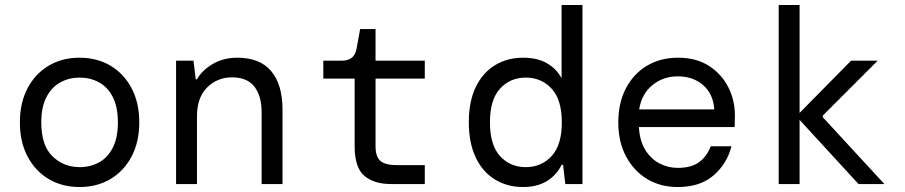

<svg xmlns="http://www.w3.org/2000/svg" viewBox="-20 -740 3640 772"><path d="M300 12Q230 12 176 -20Q122 -52 91 -110.5Q60 -169 60 -248Q60 -327 91 -385.5Q122 -444 176 -476Q230 -508 300 -508Q370 -508 424 -476Q478 -444 509 -385.5Q540 -327 540 -248Q540 -169 509 -110.5Q478 -52 424 -20Q370 12 300 12ZM300 -68Q343 -68 378 -87Q413 -106 433.5 -146Q454 -186 454 -248Q454 -310 433.5 -350Q413 -390 378 -409Q343 -428 300 -428Q258 -428 223 -409Q188 -390 167 -350Q146 -310 146 -248Q146 -155 191 -111.5Q236 -68 300 -68Z M688 0V-496H758L767 -421H772Q792 -457 835 -482.5Q878 -508 934 -508Q1025 -508 1070.5 -454Q1116 -400 1116 -298V0H1032V-288Q1032 -354 1003 -391.5Q974 -429 913 -429Q854 -429 813 -388.5Q772 -348 772 -272V0Z M1552 0Q1484 0 1445 -33Q1406 -66 1406 -152V-424H1280V-496H1355Q1406 -496 1414 -546L1428 -623H1490V-496H1688V-424H1490V-152Q1490 -110 1509.5 -93Q1529 -76 1577 -76H1688V0Z M2083 12Q2020 12 1970.5 -18Q1921 -48 1893 -106.5Q1865 -165 1865 -249Q1865 -332 1893 -390Q1921 -448 1970.5 -478Q2020 -508 2083 -508Q2142 -508 2180.5 -485Q2219 -462 2238 -425V-720H2322V0H2253L2244 -77H2238Q2218 -36 2179 -12Q2140 12 2083 12ZM2094 -68Q2157 -68 2198 -112.5Q2239 -157 2239 -248Q2239 -339 2198 -383.5Q2157 -428 2094 -428Q2031 -428 1990.5 -383.5Q1950 -339 1950 -248Q1950 -157 1990.5 -112.5Q2031 -68 2094 -68Z M2705 12Q2635 12 2581.5 -20.5Q2528 -53 2497 -111.5Q2466 -170 2466 -248Q2466 -326 2496.5 -384.5Q2527 -443 2581 -475.5Q2635 -508 2707 -508Q2779 -508 2830 -475.5Q2881 -443 2908 -390Q2935 -337 2935 -276Q2935 -265 2934.5 -254Q2934 -243 2934 -229H2549Q2552 -174 2574.5 -137.5Q2597 -101 2631.5 -83Q2666 -65 2705 -65Q2760 -65 2791 -88Q2822 -111 2838 -152H2921Q2904 -83 2850 -35.5Q2796 12 2705 12ZM2705 -433Q2647 -433 2603.5 -398Q2560 -363 2550 -300H2852Q2848 -362 2807.5 -397.5Q2767 -433 2705 -433Z M3111 0V-720H3195V-286L3402 -496H3509L3288 -275V-269L3536 0H3432L3195 -258V0Z"/></svg>

Font: DM Mono
Style: Regular
Weight: 400
Designer: Colophon Foundry
Foundry: Colophon Foundry
Version: Version 1.000; ttfautohint (v1.8.2.53-6de2)